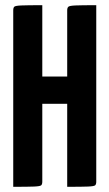

<svg xmlns="http://www.w3.org/2000/svg" viewBox="-20 -720 422 740"><path d="M239 0V-680Q239 -690 243.5 -694Q248 -698 271 -699Q294 -700 351 -700V-20Q351 -10 347 -6Q343 -2 319.5 -1Q296 0 239 0ZM31 0V-680Q31 -690 35 -694Q39 -698 62.5 -699Q86 -700 143 -700V-20Q143 -10 139 -6Q135 -2 111.5 -1Q88 0 31 0ZM84 -320V-425H289L290 -320Z"/></svg>

Font: Yanone Kaffeesatz ExtraLight
Style: Bold
Weight: 700
Version: Version 2.003